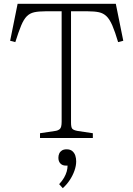

<svg xmlns="http://www.w3.org/2000/svg" viewBox="-20 -721 697 1003"><path d="M189 0V-25L269 -37Q283 -39 292.5 -47Q302 -55 302 -85V-662H217Q182 -662 159 -657Q136 -652 120 -636Q104 -620 90.5 -587.5Q77 -555 60 -501L33 -508L72 -701H585L624 -508L597 -501Q581 -555 567 -587.5Q553 -620 536.5 -636Q520 -652 497 -657Q474 -662 439 -662H351V-81Q351 -56 357.5 -48.5Q364 -41 385 -37L465 -25V0ZM308 262 289 241Q305 224 314.5 207.5Q324 191 328.5 175Q333 159 333 144H323Q306 144 295.5 133Q285 122 285 103Q285 91 289.5 81Q294 71 303.5 65Q313 59 328 59Q347 59 358 68.5Q369 78 373.5 92Q378 106 378 122Q378 145 369 170.5Q360 196 344.5 219.5Q329 243 308 262Z"/></svg>

Font: Literata ExtraLight
Style: Regular
Weight: 250
Designer: Latin by Veronika Burian and Jose Scaglione. Greek by Irene Vlachou. Cyrillic by Vera Evstafieva.
Foundry: TypeTogether
Version: Version 3.103;gftools[0.9.29]